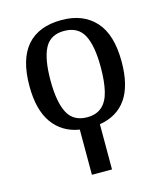

<svg xmlns="http://www.w3.org/2000/svg" viewBox="-116 -634 817 960"><g transform="rotate(-15 292.0 -153.5)"><path d="M240 6Q152 -8 102.5 -76.5Q53 -145 53 -269Q53 -409 114 -478Q175 -547 293 -547Q404 -547 467 -478Q530 -409 530 -269Q530 -145 483 -77Q436 -9 344 6V240H240ZM293 -44Q340 -44 369 -69.5Q398 -95 410 -145.5Q422 -196 422 -269Q422 -380 392.5 -435.5Q363 -491 291 -491Q220 -491 191 -435.5Q162 -380 162 -269Q162 -158 191.5 -101Q221 -44 293 -44Z"/></g></svg>

Font: ET Text
Style: Regular
Weight: 470
Designer: Monotype Design Team
Foundry: Monotype Imaging Inc.
Version: Version 2.009